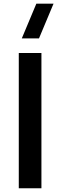

<svg xmlns="http://www.w3.org/2000/svg" viewBox="-20 -1002 320 1022"><path d="M187.5 -797.5H96L173.5 -982.5H265ZM80 0V-720H200.5V0Z"/></svg>

Font: Manrope ExtraLight
Style: Bold
Weight: 700
Version: Version 4.504